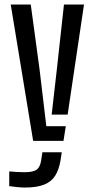

<svg xmlns="http://www.w3.org/2000/svg" viewBox="-20 -620 408 845"><path d="M125.9 0 27.2 -600H115.4L154.4 -312.3L183.9 -64.7H269.6L259.4 0ZM89.2 205.4Q74.8 205.4 55.7 203.4Q36.7 201.4 20.7 199.2V134.3Q34.1 135.6 52.7 136.8Q71.4 137.9 87.6 137.9Q125.2 137.9 140.9 127Q156.5 116 161.2 85.9L166.6 50.2H251.8L246.5 85.1Q239.7 126.2 223.1 152.9Q206.4 179.6 174.2 192.5Q142 205.4 89.2 205.4ZM207.4 -115.7 229.9 -312.3 261.5 -600H349.7L277.7 -115.7Z"/></svg>

Font: Big Shoulders Stencil Text SC Thin
Style: Regular
Weight: 100
Designer: Patric King
Foundry: XO Type Co
Version: Version 2.001